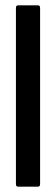

<svg xmlns="http://www.w3.org/2000/svg" viewBox="-20 -703 211 723"><path d="M48 0Q40 0 40 -10V-673Q40 -683 48 -683H123Q131 -683 131 -673V-10Q131 0 123 0Z"/></svg>

Font: Sofia Sans Extra Condensed SemiBold
Style: Regular
Weight: 600
Designer: Botio Nikoltchev, Ani Petrova
Foundry: lettersoup
Version: Version 4.101